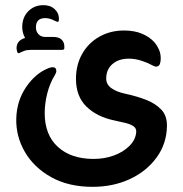

<svg xmlns="http://www.w3.org/2000/svg" viewBox="-20 -509 708 743"><path d="M52 -303Q50 -303 47 -307Q46 -311 45 -315Q44 -319 44 -323Q45 -353 77 -362Q71 -373 68.5 -384Q66 -395 66 -404Q66 -441 88.5 -464.5Q111 -488 145 -489Q173 -490 190.5 -474.5Q208 -459 208 -436Q208 -424 203 -424Q203 -424 191 -429Q172 -439 155 -439Q119 -439 119 -403Q119 -387 129 -376.5Q139 -366 155 -366H187Q207 -366 218 -356Q229 -346 229 -329V-323Q229 -316 220 -316H100Q83 -316 73.5 -312Q64 -308 59 -306Q55 -303 52 -303ZM466 -146Q508 -137 544.5 -123Q581 -109 604 -85Q627 -61 626 -21Q625 47 586 100.5Q547 154 482.5 184Q418 214 338 214Q245 214 178 176.5Q111 139 76 78.5Q41 18 43 -51Q45 -119 81 -172Q117 -225 167 -245Q172 -247 176.5 -248Q181 -249 183 -249Q198 -249 198 -234Q198 -228 192 -218Q173 -187 163 -148Q153 -109 153 -71Q153 13 204 59.5Q255 106 342 106Q384 106 420 93Q456 80 480 56.5Q504 33 507 4Q509 -12 496.5 -20.5Q484 -29 464 -33.5Q444 -38 422 -43Q355 -57 314.5 -96.5Q274 -136 274 -204Q274 -258 298 -300.5Q322 -343 364.5 -367Q407 -391 460 -391Q500 -391 529.5 -378.5Q559 -366 577 -346Q588 -333 595 -317.5Q602 -302 602 -283Q602 -270 598.5 -261Q595 -252 584 -251Q579 -251 568 -257Q552 -266 527.5 -274Q503 -282 479 -282Q439 -282 415 -261Q391 -240 391 -205Q391 -182 411.5 -167.5Q432 -153 466 -146Z"/></svg>

Font: Zain ExtraBold
Style: Regular
Weight: 800
Designer: Zain,Boutros
Foundry: Mobile Telecommunications Company (Zain), 2024
Version: Version 1.50; ttfautohint (v1.8.4)